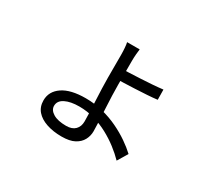

<svg xmlns="http://www.w3.org/2000/svg" viewBox="-132 -852 1263 1148"><g transform="rotate(30 500.0 -278.5)"><path d="M537 -621Q535 -610 533 -585Q531 -560 531 -539Q531 -523 531 -494Q531 -465 531 -433Q531 -401 531 -374Q531 -342 532.5 -299Q534 -256 536.5 -210.5Q539 -165 541 -125Q543 -85 543 -59Q543 -27 528 1Q513 29 480.5 46.5Q448 64 392 64Q334 64 288 48.5Q242 33 216.5 3.5Q191 -26 191 -70Q191 -132 246 -169.5Q301 -207 404 -207Q467 -207 524 -192.5Q581 -178 631 -154Q681 -130 721.5 -102Q762 -74 792 -46L750 24Q720 -7 681 -37Q642 -67 596.5 -91.5Q551 -116 500.5 -130.5Q450 -145 396 -145Q336 -145 299 -126.5Q262 -108 262 -73Q262 -44 294 -24.5Q326 -5 384 -5Q425 -5 446 -26.5Q467 -48 467 -83Q467 -109 465.5 -145.5Q464 -182 462 -223.5Q460 -265 458.5 -306Q457 -347 457 -379Q457 -400 457 -431Q457 -462 457 -491.5Q457 -521 457 -538Q457 -561 455 -585.5Q453 -610 450 -621ZM495 -467Q515 -467 549.5 -468.5Q584 -470 625 -472Q666 -474 707 -477Q748 -480 780 -484L781 -414Q750 -410 709.5 -407.5Q669 -405 627.5 -403Q586 -401 551.5 -400Q517 -399 495 -399Z"/></g></svg>

Font: Noto Sans HK
Style: Regular
Weight: 400
Designer: Ryoko NISHIZUKA 西塚涼子 (kana, bopomofo & ideographs); Paul D. Hunt (Latin, Greek & Cyrillic); Sandoll Communications 산돌커뮤니
Foundry: Adobe
Version: Version 2.004-H2;hotconv 1.0.118;makeotfexe 2.5.65603